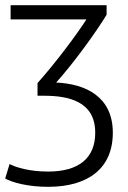

<svg xmlns="http://www.w3.org/2000/svg" viewBox="-20 -537 494 742"><path d="M0 153C27 168 87 185 166 185C319 185 416 115 416 -24C416 -165 309 -213 197 -218C267 -296 352 -414 392 -480V-517H21V-462H314C277 -404 194 -293 125 -216V-167H150C242 -167 348 -147 348 -24C348 72 287 126 166 126C94 126 42 110 17 97Z"/></svg>

Font: Repo Light
Style: Regular
Weight: 300
Designer: Stefan Peev
Foundry: Context Ltd
Version: Version 001.502